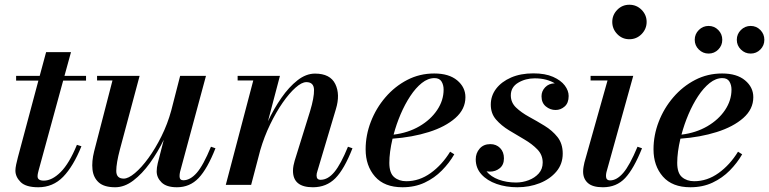

<svg xmlns="http://www.w3.org/2000/svg" viewBox="-20 -780 3245 810"><path d="M323.5 -163Q289.5 -78.5 246.5 -34.2Q203.5 10 141.5 10Q89 10 67 -12Q45 -34 45 -60.5Q45 -70.5 48.2 -86Q51.5 -101.5 55.5 -116.5L142 -440H48V-460H147.5L174.5 -560H279.5L252 -460H343V-440H246.5L143 -61.5Q141.5 -56 140 -49.2Q138.5 -42.5 138.5 -36Q138.5 -18 165 -18Q199.5 -18 235.8 -54Q272 -90 304.5 -169Z M569 -460 486 -150Q470.5 -91.5 470.5 -59Q470.5 -26.5 502 -26.5Q521.5 -26.5 549.2 -49.8Q577 -73 606.2 -113.2Q635.5 -153.5 661.2 -205.2Q687 -257 702.5 -314L740 -460H849L739.5 -54.5Q737.5 -45.5 737.5 -36.5Q737.5 -19.5 753.5 -19.5Q782.5 -19.5 810 -50.8Q837.5 -82 870 -161L889 -154.5Q855 -68 818 -29Q781 10 726.5 10Q682.5 10 661.8 -10.2Q641 -30.5 641 -57Q641 -72.5 645.5 -91.5L671 -190.5Q645.5 -138 612.5 -92.2Q579.5 -46.5 542.2 -18.2Q505 10 466 10Q419.5 10 396.8 -10.2Q374 -30.5 370.2 -64.8Q366.5 -99 377 -141L454.5 -440.5H389.5V-460Z M1048.5 -440.5H982.5V-460H1161L1110.5 -268.5Q1135.5 -321.5 1167.2 -367.2Q1199 -413 1235 -441.2Q1271 -469.5 1309 -469.5Q1373 -469.5 1394.5 -425.5Q1416 -381.5 1397 -319.5L1319 -58Q1315.5 -48 1315.5 -39.5Q1315.5 -21.5 1332.5 -21.5Q1363.5 -21.5 1390.8 -54.5Q1418 -87.5 1448 -161L1467 -154.5Q1432.5 -66 1394.8 -28Q1357 10 1300 10Q1216 10 1216 -59.5Q1216 -70 1218.2 -81.8Q1220.5 -93.5 1223 -101.5L1288 -310.5Q1305.5 -368.5 1304.8 -401Q1304 -433.5 1272.5 -433.5Q1253 -433.5 1226.8 -410.2Q1200.5 -387 1172.5 -346.8Q1144.5 -306.5 1119.5 -254.8Q1094.5 -203 1078 -146.5L1039.5 0H932.5Z M1622.5 -93Q1622.5 -50 1642.8 -32.8Q1663 -15.5 1694 -15.5Q1749 -15.5 1797 -50Q1845 -84.5 1879 -140L1896.5 -129Q1875.5 -92.5 1844.2 -60.8Q1813 -29 1771.5 -9.5Q1730 10 1678 10Q1601.5 10 1562 -35.2Q1522.5 -80.5 1522.5 -150Q1522.5 -209.5 1544.5 -266.5Q1566.5 -323.5 1606 -369.5Q1645.5 -415.5 1698 -442.8Q1750.5 -470 1812 -470Q1874 -470 1908.8 -441Q1943.5 -412 1943.5 -370Q1943.5 -319.5 1901.2 -282.2Q1859 -245 1789.2 -223Q1719.5 -201 1636 -195Q1622.5 -137.5 1622.5 -93ZM1813 -450.5Q1785.5 -450.5 1759.5 -429.8Q1733.5 -409 1710.8 -374.5Q1688 -340 1670 -297.8Q1652 -255.5 1640.5 -212Q1701.5 -219.5 1749.2 -247.2Q1797 -275 1824.2 -315.8Q1851.5 -356.5 1851.5 -402Q1851.5 -421.5 1842.8 -436Q1834 -450.5 1813 -450.5Z M2354 -132Q2354 -88 2327.2 -56.2Q2300.5 -24.5 2257 -7.2Q2213.5 10 2162.5 10Q2115 10 2075 -4Q2035 -18 2011 -44.5Q1987 -71 1987 -108Q1987 -134 2003.5 -153Q2020 -172 2048.5 -172Q2073.5 -172 2089.8 -155.5Q2106 -139 2106 -112Q2106 -84.5 2088.2 -70.2Q2070.5 -56 2047 -56Q2039.5 -56 2032.5 -57Q2051 -34.5 2084 -22.2Q2117 -10 2157 -10Q2184.5 -10 2210.2 -19.8Q2236 -29.5 2252.8 -48.2Q2269.5 -67 2269.5 -94Q2269.5 -126.5 2247.2 -149.5Q2225 -172.5 2192.5 -191.5Q2160 -210.5 2127.5 -230.2Q2095 -250 2072.8 -275.5Q2050.5 -301 2050.5 -338.5Q2050.5 -376 2073.2 -405.8Q2096 -435.5 2136.2 -453Q2176.5 -470.5 2230 -470.5Q2280 -470.5 2313.2 -455.8Q2346.5 -441 2362.8 -419.2Q2379 -397.5 2379 -375Q2379 -345.5 2362.2 -330.8Q2345.5 -316 2324 -316Q2301 -316 2282.8 -331Q2264.5 -346 2264.5 -374Q2264.5 -395.5 2280 -411.8Q2295.5 -428 2320.5 -428.5Q2305 -438 2283.8 -443.8Q2262.5 -449.5 2236 -449.5Q2197 -449.5 2166 -431Q2135 -412.5 2135 -377.5Q2135 -347.5 2157.2 -326.2Q2179.5 -305 2212 -287.2Q2244.5 -269.5 2277.2 -249.5Q2310 -229.5 2332 -201.8Q2354 -174 2354 -132Z M2563 -687.5Q2563 -717 2584 -738.5Q2605 -760 2635 -760Q2665.5 -760 2686.8 -738.5Q2708 -717 2708 -687.5Q2708 -658 2686.8 -636.2Q2665.5 -614.5 2635 -614.5Q2605 -614.5 2584 -636.2Q2563 -658 2563 -687.5ZM2688.5 -154.5Q2654 -68 2617.5 -29Q2581 10 2523.5 10Q2480 10 2460 -8Q2440 -26 2440 -56Q2440 -66.5 2441.8 -76.2Q2443.5 -86 2445.5 -94.5L2543 -440.5H2471.5V-460H2651.5L2538.5 -54Q2536.5 -46 2536.5 -37.5Q2536.5 -19 2554 -19Q2582 -19 2609.2 -50.5Q2636.5 -82 2669.5 -161Z M3088.4 -612.1Q3088.4 -636.2 3105.6 -653.4Q3122.9 -670.6 3146.9 -670.6Q3170.9 -670.6 3187.8 -653.4Q3204.6 -636.2 3204.6 -612.1Q3204.6 -588.1 3187.8 -571.1Q3170.9 -554 3146.9 -554Q3122.9 -554 3105.6 -571.1Q3088.4 -588.1 3088.4 -612.1ZM2910.9 -612.1Q2910.9 -636.2 2928.1 -653.4Q2945.4 -670.6 2969.4 -670.6Q2993.4 -670.6 3010.3 -653.4Q3027.1 -636.2 3027.1 -612.1Q3027.1 -588.1 3010.3 -571.1Q2993.4 -554 2969.4 -554Q2945.4 -554 2928.1 -571.1Q2910.9 -588.1 2910.9 -612.1ZM2837 -93Q2837 -50 2857.2 -32.8Q2877.5 -15.5 2908.5 -15.5Q2963.5 -15.5 3011.5 -50Q3059.5 -84.5 3093.5 -140L3111 -129Q3090 -92.5 3058.8 -60.8Q3027.5 -29 2986 -9.5Q2944.5 10 2892.5 10Q2816 10 2776.5 -35.2Q2737 -80.5 2737 -150Q2737 -209.5 2759 -266.5Q2781 -323.5 2820.5 -369.5Q2860 -415.5 2912.5 -442.8Q2965 -470 3026.5 -470Q3088.5 -470 3123.2 -441Q3158 -412 3158 -370Q3158 -319.5 3115.8 -282.2Q3073.5 -245 3003.8 -223Q2934 -201 2850.5 -195Q2837 -137.5 2837 -93ZM3027.5 -450.5Q3000 -450.5 2974 -429.8Q2948 -409 2925.2 -374.5Q2902.5 -340 2884.5 -297.8Q2866.5 -255.5 2855 -212Q2916 -219.5 2963.8 -247.2Q3011.5 -275 3038.8 -315.8Q3066 -356.5 3066 -402Q3066 -421.5 3057.2 -436Q3048.5 -450.5 3027.5 -450.5Z"/></svg>

Font: Bodoni* 11pt Medium
Style: Italic
Weight: 500
Italic angle: -13°
Version: Version 2.3